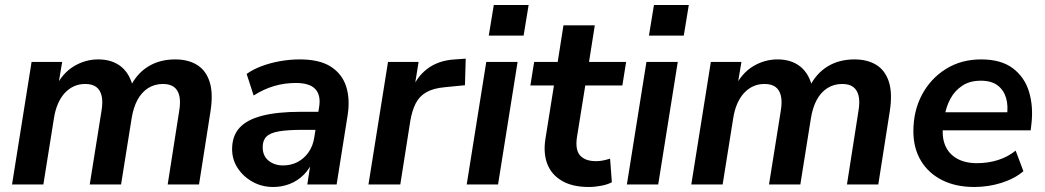

<svg xmlns="http://www.w3.org/2000/svg" viewBox="-20 -736 4170 766"><path d="M28 0 106 -489H228L211 -387H201Q229 -444 274.5 -471.5Q320 -499 372 -499Q428 -499 464 -469.5Q500 -440 512 -382L499 -388Q525 -442 571 -470.5Q617 -499 679 -499Q730 -499 765.5 -477.5Q801 -456 816 -410.5Q831 -365 820 -293L774 0H649L695 -294Q701 -330 695.5 -353.5Q690 -377 674 -389Q658 -401 630 -401Q597 -401 571 -384.5Q545 -368 528.5 -337.5Q512 -307 505 -263L463 0H338L385 -294Q391 -330 385.5 -353.5Q380 -377 364 -389Q348 -401 320 -401Q295 -401 274.5 -391.5Q254 -382 238 -364.5Q222 -347 211 -321.5Q200 -296 195 -263L153 0Z M1070 10Q1025 10 988 -10.5Q951 -31 928.5 -65Q906 -99 906 -141Q906 -193 935 -225.5Q964 -258 1025 -274Q1086 -290 1181 -290H1261L1250 -218H1187Q1128 -218 1093 -212Q1058 -206 1043 -191Q1028 -176 1028 -149Q1028 -114 1051.5 -95Q1075 -76 1109 -76Q1141 -76 1167 -89.5Q1193 -103 1211 -128.5Q1229 -154 1234 -189L1253 -308Q1261 -355 1238.5 -380Q1216 -405 1160 -405Q1116 -405 1074.5 -393Q1033 -381 992 -355L964 -441Q989 -459 1023.5 -472Q1058 -485 1097.5 -492Q1137 -499 1176 -499Q1255 -499 1300 -470Q1345 -441 1361 -391Q1377 -341 1367 -277L1323 0H1206L1222 -104H1232Q1218 -65 1192.5 -39.5Q1167 -14 1135.5 -2Q1104 10 1070 10Z M1450 0 1528 -489H1650L1631 -371H1621Q1639 -426 1683.5 -460.5Q1728 -495 1795 -499L1838 -502L1835 -396L1754 -388Q1709 -384 1681 -368Q1653 -352 1638.5 -323.5Q1624 -295 1617 -254L1577 0Z M1930 -594 1950 -716H2089L2069 -594ZM1842 0 1920 -489H2045L1967 0Z M2329 10Q2264 10 2222 -14.5Q2180 -39 2163.5 -82Q2147 -125 2156 -182L2190 -395H2096L2111 -489H2205L2228 -635H2353L2330 -489H2478L2463 -395H2315L2282 -190Q2274 -138 2294.5 -115.5Q2315 -93 2358 -93Q2373 -93 2387 -96Q2401 -99 2414 -103L2421 -9Q2405 0 2379 5Q2353 10 2329 10Z M2569 -594 2589 -716H2728L2708 -594ZM2481 0 2559 -489H2684L2606 0Z M2738 0 2816 -489H2938L2921 -387H2911Q2939 -444 2984.5 -471.5Q3030 -499 3082 -499Q3138 -499 3174 -469.5Q3210 -440 3222 -382L3209 -388Q3235 -442 3281 -470.5Q3327 -499 3389 -499Q3440 -499 3475.5 -477.5Q3511 -456 3526 -410.5Q3541 -365 3530 -293L3484 0H3359L3405 -294Q3411 -330 3405.5 -353.5Q3400 -377 3384 -389Q3368 -401 3340 -401Q3307 -401 3281 -384.5Q3255 -368 3238.5 -337.5Q3222 -307 3215 -263L3173 0H3048L3095 -294Q3101 -330 3095.5 -353.5Q3090 -377 3074 -389Q3058 -401 3030 -401Q3005 -401 2984.5 -391.5Q2964 -382 2948 -364.5Q2932 -347 2921 -321.5Q2910 -296 2905 -263L2863 0Z M3867 10Q3793 10 3738.5 -17.5Q3684 -45 3654 -95Q3624 -145 3624 -212Q3624 -294 3658.5 -358.5Q3693 -423 3754 -461Q3815 -499 3894 -499Q3974 -499 4021 -463.5Q4068 -428 4085.5 -369.5Q4103 -311 4095 -242L4092 -216H3724L3734 -288H4014L3997 -273Q4003 -313 3994 -344.5Q3985 -376 3960.5 -395Q3936 -414 3893 -414Q3849 -414 3819 -394Q3789 -374 3772 -342.5Q3755 -311 3749 -275L3744 -244Q3736 -195 3749.5 -159.5Q3763 -124 3796 -104.5Q3829 -85 3878 -85Q3922 -85 3961.5 -97.5Q4001 -110 4032 -135L4063 -53Q4028 -23 3975.5 -6.5Q3923 10 3867 10Z"/></svg>

Font: Nunito Sans 12pt ExtraLight
Style: Italic
Weight: 200
Italic angle: -9°
Designer: Vernon Adams
Foundry: Vernon Adams
Version: Version 3.101;gftools[0.9.27]